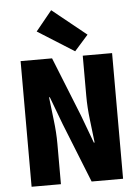

<svg xmlns="http://www.w3.org/2000/svg" viewBox="-60 -945 719 991"><g transform="rotate(-5 300.0 -449.5)"><path d="M63 0V-651H226L349 -344L403 -199H407Q401 -252 393 -317.5Q385 -383 385 -442V-651H537V0H374L251 -308L197 -452H193Q199 -397 207 -332.5Q215 -268 215 -210V0ZM348 -677 159 -796 243 -899 419 -757Z"/></g></svg>

Font: Source Code Pro ExtraLight ExtraBold
Style: Regular
Weight: 800
Monospace: yes
Version: Version 1.018;hotconv 1.0.116;makeotfexe 2.5.65601